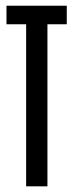

<svg xmlns="http://www.w3.org/2000/svg" viewBox="-20 -658 258 678"><path d="M215.8 -572.3Q215.8 -572.3 215.8 -605.5Q215.8 -637.7 215.8 -637.7Q215.8 -637.7 188.5 -637.7Q161.1 -637.7 125 -637.7Q82 -637.7 42 -637.7Q2.9 -637.7 2.9 -637.7Q2.9 -637.7 2.9 -605.5Q2.9 -572.3 2.9 -572.3Q2.9 -572.3 37.1 -572.3Q72.3 -572.3 72.3 -572.3Q72.3 -572.3 72.3 -498Q72.3 -424.8 72.3 -329.1Q72.3 -252.9 72.3 -178.7Q72.3 -103.5 72.3 -55.7Q72.3 -30.3 72.3 -14.6Q72.3 0 72.3 0Q72.3 0 109.4 0Q147.5 0 147.5 0Q147.5 0 147.5 -73.2Q147.5 -147.5 147.5 -243.2Q147.5 -319.3 147.5 -393.6Q147.5 -468.8 147.5 -516.6Q147.5 -542 147.5 -556.6Q147.5 -572.3 147.5 -572.3Q147.5 -572.3 181.6 -572.3Q215.8 -572.3 215.8 -572.3Z"/></svg>

Font: AgendaMediumCondGoodkids
Style: AgendaMediumCondGoodkids
Weight: 500
Designer: ""
Version: ""